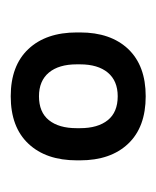

<svg xmlns="http://www.w3.org/2000/svg" viewBox="14 -706 298 367"><g transform="rotate(90 163.5 -522.0)"><path d="M163.5 -393Q105 -393 73.2 -426.8Q41.5 -460.5 41.5 -519.5V-525.5Q41.5 -584 73.2 -617.5Q105 -651 163.5 -651Q222.5 -651 254.2 -617.5Q286 -584 286 -525.5V-519.5Q286 -460.5 254.2 -426.8Q222.5 -393 163.5 -393ZM163.5 -447Q194 -447 209.2 -466Q224.5 -485 224.5 -519V-525.5Q224.5 -559.5 209.2 -578.5Q194 -597.5 163.5 -597.5Q134 -597.5 118.2 -578.5Q102.5 -559.5 102.5 -525.5V-519Q102.5 -485 118.2 -466Q134 -447 163.5 -447Z"/></g></svg>

Font: Anek Kannada
Style: Regular
Weight: 400
Version: Version 1.003